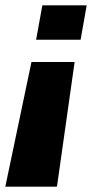

<svg xmlns="http://www.w3.org/2000/svg" viewBox="-74 -613 346 723"><path d="M207 -379.5H44.5L-54 90H140.5ZM229.5 -463.5 252.5 -593H85.5L62 -463.5Z"/></svg>

Font: Anybody
Style: Bold Italic
Weight: 700
Italic angle: -10°
Designer: Tyler Finck
Foundry: Etcetera Type Company
Version: Version 1.113;gftools[0.9.25]